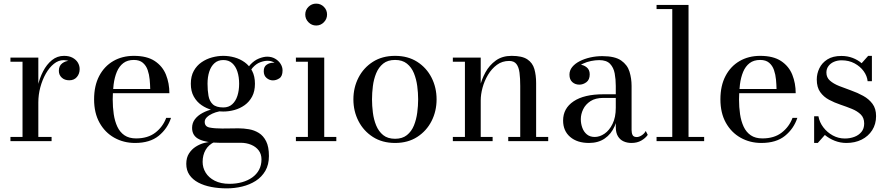

<svg xmlns="http://www.w3.org/2000/svg" viewBox="-20 -777 4894 1057"><path d="M177.5 -213Q177.5 -256.5 187.5 -301.2Q197.5 -346 217.2 -384.2Q237 -422.5 266 -446Q295 -469.5 332.5 -469.5Q360.5 -469.5 379.8 -459Q399 -448.5 408.8 -432Q418.5 -415.5 418.5 -396.5Q418.5 -371 403.2 -353Q388 -335 361.5 -335Q335.5 -335 319.8 -349.8Q304 -364.5 304 -387Q304 -414.5 322.2 -428.2Q340.5 -442 362 -442Q377 -442 389.8 -436.2Q402.5 -430.5 410 -420Q417.5 -409.5 417.5 -396.5H394.5Q394.5 -410.5 385.5 -421.8Q376.5 -433 361.8 -439.5Q347 -446 330.5 -446Q302 -446 276.8 -425.8Q251.5 -405.5 232.2 -371.5Q213 -337.5 202 -296.5Q191 -255.5 191 -213ZM191 -460V-23H264V0H37.5V-23H104V-437H37.5V-460Z M723.5 10Q660.5 10 609.2 -18.8Q558 -47.5 528 -101.2Q498 -155 498 -230Q498 -305 526 -358.5Q554 -412 603.5 -440.8Q653 -469.5 717 -469.5Q789 -469.5 832 -441Q875 -412.5 893.8 -365.5Q912.5 -318.5 912.5 -264H565.5V-287H807Q806.5 -311.5 804 -339Q801.5 -366.5 793 -391.2Q784.5 -416 766.2 -431.5Q748 -447 717 -447Q681.5 -447 658.8 -429.5Q636 -412 623.2 -381.5Q610.5 -351 605.5 -312Q600.5 -273 600.5 -230Q600.5 -187 606.2 -148.2Q612 -109.5 626 -79.5Q640 -49.5 665.2 -32.2Q690.5 -15 729 -15Q794 -15 835.2 -46.8Q876.5 -78.5 895 -128H921.5Q902 -68.5 853.5 -29.2Q805 10 723.5 10Z M1228.5 260Q1183 260 1142.8 252.2Q1102.5 244.5 1071.5 228Q1040.5 211.5 1023 186Q1005.5 160.5 1005.5 125Q1005.5 91 1020.5 67.8Q1035.5 44.5 1058.2 30.2Q1081 16 1104.2 10Q1127.5 4 1144.5 4H1161.5Q1128 20 1111.8 48.5Q1095.5 77 1095.5 114.5Q1095.5 146 1112.2 173.5Q1129 201 1162.2 218Q1195.5 235 1243.5 235Q1280.5 235 1312.5 226Q1344.5 217 1368.5 200Q1392.5 183 1406 158Q1419.5 133 1419.5 100.5Q1419.5 71.5 1404.2 51.2Q1389 31 1362.8 20Q1336.5 9 1304 9Q1293.5 9 1269.2 9Q1245 9 1221 9Q1197 9 1186 9Q1118.5 9 1078 -9.5Q1037.5 -28 1037.5 -73Q1037.5 -100 1053 -120.5Q1068.5 -141 1095 -155.2Q1121.5 -169.5 1154.5 -176.8Q1187.5 -184 1223 -184L1222 -167.5Q1206 -167.5 1186.2 -163.5Q1166.5 -159.5 1148.5 -151.2Q1130.5 -143 1118.8 -131.5Q1107 -120 1107 -106Q1107 -80 1134.2 -74.8Q1161.5 -69.5 1202.5 -69.5Q1220 -69.5 1235 -69.8Q1250 -70 1264.5 -70.2Q1279 -70.5 1293 -70.5Q1321 -70.5 1350.5 -65.5Q1380 -60.5 1405 -45Q1430 -29.5 1445.2 0.8Q1460.5 31 1460.5 82Q1460.5 129.5 1440.8 163.5Q1421 197.5 1387.8 218.8Q1354.5 240 1313 250Q1271.5 260 1228.5 260ZM1209.5 -163Q1179 -163 1147.5 -171.5Q1116 -180 1089.5 -198.2Q1063 -216.5 1046.8 -245.5Q1030.5 -274.5 1030.5 -316Q1030.5 -357.5 1046.8 -386.8Q1063 -416 1089.5 -434.2Q1116 -452.5 1147.5 -461Q1179 -469.5 1209.5 -469.5Q1240 -469.5 1270.8 -461Q1301.5 -452.5 1327 -434.2Q1352.5 -416 1368 -386.8Q1383.5 -357.5 1383.5 -316Q1383.5 -274.5 1368 -245.5Q1352.5 -216.5 1327 -198.2Q1301.5 -180 1270.8 -171.5Q1240 -163 1209.5 -163ZM1209.5 -185.5Q1239 -185.5 1258.2 -202.8Q1277.5 -220 1287 -249.5Q1296.5 -279 1296.5 -316Q1296.5 -353 1287 -382.5Q1277.5 -412 1258.2 -429.2Q1239 -446.5 1209.5 -446.5Q1180 -446.5 1160.8 -429.2Q1141.5 -412 1132 -382.5Q1122.5 -353 1122.5 -316Q1122.5 -279 1127.8 -249.5Q1133 -220 1151.5 -202.8Q1170 -185.5 1209.5 -185.5ZM1482.5 -334.5Q1463.5 -334.5 1447.8 -347.5Q1432 -360.5 1432 -385Q1432 -410 1448.2 -420.8Q1464.5 -431.5 1482.5 -431.5Q1501 -431.5 1517.8 -420.8Q1534.5 -410 1534.5 -389.5H1512Q1512 -409 1496.8 -425.8Q1481.5 -442.5 1453 -442.5Q1435 -442.5 1412.5 -434.2Q1390 -426 1370.5 -403.8Q1351 -381.5 1341 -340L1324.5 -351.5Q1334.5 -395.5 1357 -420Q1379.5 -444.5 1405.2 -454.8Q1431 -465 1451 -465Q1475.5 -465 1494.5 -454Q1513.5 -443 1524.5 -425.8Q1535.5 -408.5 1535.5 -389.5Q1535.5 -357.5 1518.2 -346Q1501 -334.5 1482.5 -334.5Z M1720.5 -636.5Q1696 -636.5 1678.2 -654.5Q1660.5 -672.5 1660.5 -697Q1660.5 -722 1678.2 -739.5Q1696 -757 1720.5 -757Q1745.5 -757 1763 -739.5Q1780.5 -722 1780.5 -697Q1780.5 -672.5 1763 -654.5Q1745.5 -636.5 1720.5 -636.5ZM1765 -460V-23H1831.5V0H1609V-23H1675V-437H1609V-460Z M2155 10Q2084.5 10 2033 -23Q1981.5 -56 1953.5 -110.5Q1925.5 -165 1925.5 -230Q1925.5 -295 1953.5 -349.5Q1981.5 -404 2033 -436.8Q2084.5 -469.5 2155 -469.5Q2225.5 -469.5 2276.8 -436.8Q2328 -404 2355.8 -349.5Q2383.5 -295 2383.5 -230Q2383.5 -165 2355.8 -110.5Q2328 -56 2276.8 -23Q2225.5 10 2155 10ZM2155 -13Q2195 -13 2220.2 -33.2Q2245.5 -53.5 2258.8 -86.2Q2272 -119 2277 -157Q2282 -195 2282 -230Q2282 -265.5 2277 -303.2Q2272 -341 2258.8 -373.8Q2245.5 -406.5 2220.2 -426.8Q2195 -447 2155 -447Q2114.5 -447 2089.5 -426.8Q2064.5 -406.5 2051 -373.8Q2037.5 -341 2032.8 -303.2Q2028 -265.5 2028 -230Q2028 -195 2032.8 -157Q2037.5 -119 2051 -86.2Q2064.5 -53.5 2089.5 -33.2Q2114.5 -13 2155 -13Z M2626.5 -460V-23H2692V0H2473V-23H2539.5V-437H2473V-460ZM2931.5 -319.5V-23H2998V0H2778V-23H2844V-304Q2844 -346 2840 -376.8Q2836 -407.5 2823 -424.5Q2810 -441.5 2783 -441.5Q2744.5 -441.5 2715.5 -420Q2686.5 -398.5 2666.5 -365Q2646.5 -331.5 2636.5 -294.2Q2626.5 -257 2626.5 -224.5L2612 -222.5Q2612 -255.5 2621.5 -297.5Q2631 -339.5 2652.5 -378.8Q2674 -418 2709.5 -443.8Q2745 -469.5 2796.5 -469.5Q2854.5 -469.5 2883.2 -450.2Q2912 -431 2921.8 -397Q2931.5 -363 2931.5 -319.5Z M3456 10Q3432.5 10 3413 1.2Q3393.5 -7.5 3381.8 -26.8Q3370 -46 3370 -78V-304.5Q3370 -340.5 3364 -372.8Q3358 -405 3338.5 -425.5Q3319 -446 3279 -446Q3257.5 -446 3234 -441.2Q3210.5 -436.5 3190 -426.8Q3169.5 -417 3156.8 -402Q3144 -387 3144 -366H3116Q3116 -391.5 3132.8 -406.2Q3149.5 -421 3169.5 -421Q3191 -421 3208.8 -407.2Q3226.5 -393.5 3226.5 -368Q3226.5 -338 3208.2 -324.5Q3190 -311 3169.5 -311Q3146.5 -311 3130.8 -325Q3115 -339 3115 -366Q3115 -389.5 3130.2 -408.2Q3145.5 -427 3171.5 -440.2Q3197.5 -453.5 3229.8 -460.8Q3262 -468 3296 -468Q3365 -468 3399.5 -444Q3434 -420 3445.5 -382.5Q3457 -345 3457 -304.5V-61Q3457 -44.5 3462.5 -33.5Q3468 -22.5 3486 -22.5Q3498 -22.5 3512.8 -32Q3527.5 -41.5 3535 -56L3546 -34.5Q3533 -16 3510.2 -3Q3487.5 10 3456 10ZM3222.5 10Q3157.5 10 3118.8 -23.2Q3080 -56.5 3080 -113.5Q3080 -180.5 3137.8 -219.2Q3195.5 -258 3302 -258H3416.5V-238H3302Q3258 -238 3230.8 -220.2Q3203.5 -202.5 3190.5 -175.5Q3177.5 -148.5 3177.5 -121Q3177.5 -96 3185.8 -73.5Q3194 -51 3211 -37Q3228 -23 3254 -23Q3281.5 -23 3308 -41Q3334.5 -59 3352.2 -95Q3370 -131 3370 -183.5H3383Q3383 -126.5 3364 -82.8Q3345 -39 3309.2 -14.5Q3273.5 10 3222.5 10Z M3770.5 -750V-23H3856.5V0H3594.5V-23H3681V-727H3594.5V-750Z M4171.5 10Q4108.5 10 4057.2 -18.8Q4006 -47.5 3976 -101.2Q3946 -155 3946 -230Q3946 -305 3974 -358.5Q4002 -412 4051.5 -440.8Q4101 -469.5 4165 -469.5Q4237 -469.5 4280 -441Q4323 -412.5 4341.8 -365.5Q4360.5 -318.5 4360.5 -264H4013.5V-287H4255Q4254.5 -311.5 4252 -339Q4249.5 -366.5 4241 -391.2Q4232.5 -416 4214.2 -431.5Q4196 -447 4165 -447Q4129.5 -447 4106.8 -429.5Q4084 -412 4071.2 -381.5Q4058.5 -351 4053.5 -312Q4048.5 -273 4048.5 -230Q4048.5 -187 4054.2 -148.2Q4060 -109.5 4074 -79.5Q4088 -49.5 4113.2 -32.2Q4138.5 -15 4177 -15Q4242 -15 4283.2 -46.8Q4324.5 -78.5 4343 -128H4369.5Q4350 -68.5 4301.5 -29.2Q4253 10 4171.5 10Z M4462 10V-137H4485.5Q4491.5 -103.5 4512.8 -75.8Q4534 -48 4564.8 -31.2Q4595.5 -14.5 4631 -14.5Q4659 -14.5 4683.2 -23.5Q4707.5 -32.5 4722.5 -50.8Q4737.5 -69 4737.5 -97Q4737.5 -128.5 4718.5 -147Q4699.5 -165.5 4670 -177.5Q4640.5 -189.5 4607 -200.8Q4573.5 -212 4544 -227.8Q4514.5 -243.5 4495.5 -270Q4476.5 -296.5 4476.5 -339.5Q4476.5 -371.5 4490.8 -401.2Q4505 -431 4535 -450Q4565 -469 4612 -469Q4645.5 -469 4673.8 -458.2Q4702 -447.5 4723.5 -429L4759.5 -469.5H4780V-330H4756.5Q4753.5 -359 4734.8 -385Q4716 -411 4684.8 -428Q4653.5 -445 4613 -445Q4590.5 -445 4571.2 -436.8Q4552 -428.5 4540.8 -413.2Q4529.5 -398 4529.5 -377.5Q4529.5 -350.5 4549 -333.2Q4568.5 -316 4599.8 -303.5Q4631 -291 4666 -278.8Q4701 -266.5 4732.2 -249.2Q4763.5 -232 4783.2 -205.5Q4803 -179 4803 -138Q4803 -93.5 4781.5 -60Q4760 -26.5 4723.2 -8.2Q4686.5 10 4639.5 10Q4606 10 4575.5 -2Q4545 -14 4521 -34L4482 10Z"/></svg>

Font: BodoniModa 10 Custom
Style: Regular
Weight: 400
Designer: Owen Earl
Foundry: indestructible type
Version: Version 2.005